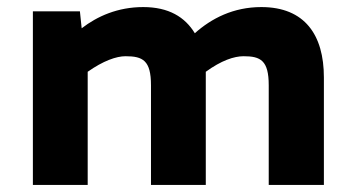

<svg xmlns="http://www.w3.org/2000/svg" viewBox="-20 -523 1003 543"><path d="M228 0V-320C272 -351 309 -364 335 -364C384 -364 407 -352 407 -282V0H562V-320C606 -352 642 -364 669 -364C717 -364 740 -352 740 -282V0H896V-304C896 -424 842 -503 719 -503C640 -503 578 -471 531 -429C503 -475 457 -503 385 -503C313 -503 255 -477 211 -443L206 -491H73V0Z"/></svg>

Font: Falling Sky
Style: ExBd
Weight: 400
Designer: Paul D. Hunt
Foundry: Adobe Systems Incorporated
Version: Version 1.02